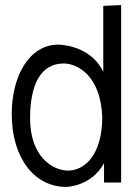

<svg xmlns="http://www.w3.org/2000/svg" viewBox="-20 -725 549 753"><path d="M385 -702V-443C335 -550 209 -550 209 -550C94 -550 26 -426 26 -278C26 -103 117 8 239 8C239 8 337 8 388 -85V-9H455V-705ZM381 -266C381 -118 312 -56 247 -56C187 -56 98 -110 98 -261C98 -389 137 -476 230 -476C283 -476 375 -429 381 -266Z"/></svg>

Font: Englebert
Style: Regular
Weight: 400
Designer: Astigmatic (AOETI)
Foundry: Astigmatic (AOETI)
Version: Version 1.000